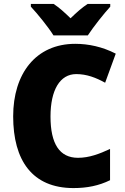

<svg xmlns="http://www.w3.org/2000/svg" viewBox="-20 -947 637 977"><path d="M252 -767H427C455 -810 509 -878 541 -913V-927H426C397 -908 371 -885 339 -854C307 -885 283 -907 253 -927H137V-913C170 -878 226 -809 252 -767ZM368 -570C421 -570 468 -552 515 -526L569 -674C501 -709 430 -724 363 -724C162 -724 47 -572 47 -355C47 -131 144 10 354 10C423 10 483 -2 540 -30V-189C486 -164 434 -144 377 -144C283 -144 237 -215 237 -354C237 -489 285 -570 368 -570Z"/></svg>

Font: Noto Sans Georgian SemiCondensed Black
Style: Regular
Weight: 900
Width: 4
Designer: Monotype Design Team, Akaki Razmadze
Foundry: Google LLC
Version: Version 2.005